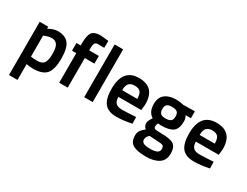

<svg xmlns="http://www.w3.org/2000/svg" viewBox="-86 -1352 2861 2227"><g transform="rotate(30 1344.5 -238.0)"><path d="M74 214V-499H188V-472Q256 -511 313 -511Q413 -511 459 -452Q505 -393 505 -255Q505 -104 452.5 -46.5Q400 11 281 11Q233 11 188 2V214ZM292 -406Q272 -406 246 -399.5Q220 -393 204 -386L188 -380V-99Q216 -92 273 -92Q339 -92 364 -128Q389 -164 389 -255Q389 -336 364.5 -371Q340 -406 292 -406Z M737 -396V0H623V-396H566V-499H623V-530Q623 -637 654 -676.5Q685 -716 765 -716L874 -705L873 -611Q825 -613 794 -613Q761 -613 749 -595Q737 -577 737 -529V-499H866V-396Z M958 0V-706H1072V0Z M1411 -93Q1446 -93 1492 -95.5Q1538 -98 1566 -100L1595 -102L1597 -13Q1483 11 1394 11Q1282 11 1233 -50Q1184 -111 1184 -244Q1184 -511 1401 -511Q1614 -511 1614 -283L1606 -201H1299Q1300 -145 1325.5 -119Q1351 -93 1411 -93ZM1299 -290H1501Q1501 -355 1478 -382Q1455 -409 1401 -409Q1348 -409 1323.5 -380.5Q1299 -352 1299 -290Z M1922 240Q1802 240 1746 207.5Q1690 175 1690 89Q1690 52 1707.5 24.5Q1725 -3 1764 -33Q1731 -55 1731 -106Q1731 -116 1740 -136Q1749 -156 1759 -170L1768 -185Q1696 -230 1696 -335Q1696 -425 1751 -467.5Q1806 -510 1898 -510Q1918 -510 1943.5 -507Q1969 -504 1985 -500L2000 -497L2152 -500V-407H2080Q2101 -378 2101 -335Q2101 -236 2052 -198.5Q2003 -161 1896 -161Q1872 -161 1852 -165Q1840 -133 1840 -120Q1840 -97 1858 -90Q1876 -83 1945 -83Q2066 -83 2110.5 -51Q2155 -19 2155 67Q2155 156 2091.5 198Q2028 240 1922 240ZM1936 16 1839 10Q1803 42 1803 77Q1803 109 1830.5 123Q1858 137 1923 137Q2039 137 2039 73Q2039 36 2019 26.5Q1999 17 1936 16ZM1896 -257Q1945 -257 1966.5 -274.5Q1988 -292 1988 -335Q1988 -378 1967.5 -395Q1947 -412 1897 -412Q1851 -412 1831 -394.5Q1811 -377 1811 -335Q1811 -294 1830 -275.5Q1849 -257 1896 -257Z M2449 -93Q2484 -93 2530 -95.5Q2576 -98 2604 -100L2633 -102L2635 -13Q2521 11 2432 11Q2320 11 2271 -50Q2222 -111 2222 -244Q2222 -511 2439 -511Q2652 -511 2652 -283L2644 -201H2337Q2338 -145 2363.5 -119Q2389 -93 2449 -93ZM2337 -290H2539Q2539 -355 2516 -382Q2493 -409 2439 -409Q2386 -409 2361.5 -380.5Q2337 -352 2337 -290Z"/></g></svg>

Font: TitilliumText22L Rg
Style: Bold
Weight: 700
Designer: Campivisivi
Foundry: Campivisivi
Version: 1.000